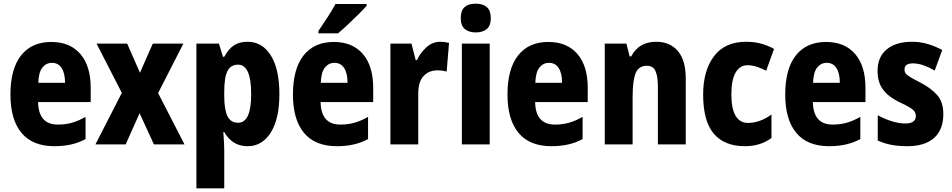

<svg xmlns="http://www.w3.org/2000/svg" viewBox="-20 -788 5199 1048"><path d="M260 -559Q362 -559 418.5 -493.5Q475 -428 475 -309V-231H188Q190 -108 296 -108Q337 -108 372.5 -118Q408 -128 447 -150V-29Q377 10 277 10Q158 10 97.5 -62.5Q37 -135 37 -272Q37 -412 95 -485.5Q153 -559 260 -559ZM264 -445Q232 -445 211.5 -419.5Q191 -394 189 -336H335Q335 -388 316.5 -416.5Q298 -445 264 -445Z M645 -281 507 -550H674L744 -391L814 -550H981L843 -280L987 0H820L742 -170L666 0H501Z M1331 -560Q1412 -560 1458.5 -485Q1505 -410 1505 -274Q1505 -139 1458 -64.5Q1411 10 1332 10Q1288 10 1256.5 -10Q1225 -30 1204 -67H1199Q1201 -38 1202.5 -14Q1204 10 1204 28V240H1052V-550H1175L1197 -478H1204Q1229 -523 1258.5 -541.5Q1288 -560 1331 -560ZM1280 -435Q1239 -435 1221.5 -400Q1204 -365 1204 -289V-264Q1204 -190 1221.5 -154Q1239 -118 1280 -118Q1351 -118 1351 -274Q1351 -435 1280 -435Z M1802 -559Q1904 -559 1960.5 -493.5Q2017 -428 2017 -309V-231H1730Q1732 -108 1838 -108Q1879 -108 1914.5 -118Q1950 -128 1989 -150V-29Q1919 10 1819 10Q1700 10 1639.5 -62.5Q1579 -135 1579 -272Q1579 -412 1637 -485.5Q1695 -559 1802 -559ZM1806 -445Q1774 -445 1753.5 -419.5Q1733 -394 1731 -336H1877Q1877 -388 1858.5 -416.5Q1840 -445 1806 -445ZM1981 -756Q1965 -738 1937.5 -710.5Q1910 -683 1880 -655Q1850 -627 1825 -606H1718V-619Q1743 -656 1768 -694Q1793 -732 1811 -766H1981Z M2383 -560Q2406 -560 2431 -554L2418 -397Q2399 -404 2368 -404Q2321 -404 2292 -373Q2263 -342 2263 -278V0H2111V-550H2226L2249 -460H2256Q2273 -498 2306.5 -529Q2340 -560 2383 -560Z M2577 -768Q2616 -768 2637.5 -749Q2659 -730 2659 -689Q2659 -648 2637 -629.5Q2615 -611 2577 -611Q2539 -611 2517 -629.5Q2495 -648 2495 -689Q2495 -731 2516 -749.5Q2537 -768 2577 -768ZM2653 -550V0H2501V-550Z M2973 -559Q3075 -559 3131.5 -493.5Q3188 -428 3188 -309V-231H2901Q2903 -108 3009 -108Q3050 -108 3085.5 -118Q3121 -128 3160 -150V-29Q3090 10 2990 10Q2871 10 2810.5 -62.5Q2750 -135 2750 -272Q2750 -412 2808 -485.5Q2866 -559 2973 -559ZM2977 -445Q2945 -445 2924.5 -419.5Q2904 -394 2902 -336H3048Q3048 -388 3029.5 -416.5Q3011 -445 2977 -445Z M3562 -560Q3637 -560 3680 -509.5Q3723 -459 3723 -360V0H3571V-315Q3571 -371 3558 -400Q3545 -429 3511 -429Q3466 -429 3449.5 -388.5Q3433 -348 3433 -256V0H3281V-550H3399L3417 -480H3425Q3467 -560 3562 -560Z M4046 10Q3934 10 3876 -58.5Q3818 -127 3818 -272Q3818 -403 3877.5 -481.5Q3937 -560 4052 -560Q4098 -560 4135.5 -549.5Q4173 -539 4205 -521L4162 -402Q4135 -416 4110 -424Q4085 -432 4060 -432Q4018 -432 3995 -391.5Q3972 -351 3972 -273Q3972 -194 3995.5 -155.5Q4019 -117 4062 -117Q4128 -117 4191 -163V-35Q4131 10 4046 10Z M4489 -559Q4591 -559 4647.5 -493.5Q4704 -428 4704 -309V-231H4417Q4419 -108 4525 -108Q4566 -108 4601.5 -118Q4637 -128 4676 -150V-29Q4606 10 4506 10Q4387 10 4326.5 -62.5Q4266 -135 4266 -272Q4266 -412 4324 -485.5Q4382 -559 4489 -559ZM4493 -445Q4461 -445 4440.5 -419.5Q4420 -394 4418 -336H4564Q4564 -388 4545.5 -416.5Q4527 -445 4493 -445Z M5129 -165Q5129 -80 5078.5 -35Q5028 10 4932 10Q4887 10 4847.5 3Q4808 -4 4771 -21V-159Q4805 -140 4845.5 -127Q4886 -114 4922 -114Q4979 -114 4979 -155Q4979 -167 4973 -177.5Q4967 -188 4947 -200.5Q4927 -213 4886 -232Q4829 -260 4799.5 -299.5Q4770 -339 4770 -401Q4770 -477 4820 -518.5Q4870 -560 4958 -560Q5002 -560 5042 -548.5Q5082 -537 5123 -515L5082 -403Q5053 -420 5022.5 -431Q4992 -442 4963 -442Q4917 -442 4917 -409Q4917 -397 4923 -388Q4929 -379 4948 -367.5Q4967 -356 5006 -336Q5062 -307 5095.5 -269Q5129 -231 5129 -165Z"/></svg>

Font: Noto Sans Arabic UI Cn XBd
Style: Regular
Weight: 800
Width: 3
Designer: Monotype Design Team, Nadine Chahine and Nizar Qandah
Foundry: Monotype Imaging Inc.
Version: Version 2.010; ttfautohint (v1.8.4.7-5d5b)